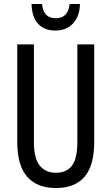

<svg xmlns="http://www.w3.org/2000/svg" viewBox="-20 -938 562 968"><path d="M455 -224Q455 -103 406 -46.5Q357 10 262 10Q167 10 117 -47Q67 -104 67 -223V-714H151V-222Q151 -140 180 -103.5Q209 -67 262 -67Q316 -67 343 -103Q370 -139 370 -223V-714H455ZM383 -918Q382 -856 348.5 -820Q315 -784 259 -784Q204 -784 172.5 -817.5Q141 -851 139 -918H192Q198 -846 261 -846Q324 -846 331 -918Z"/></svg>

Font: Noto Sans Malayalam ExtraCondensed
Style: Regular
Weight: 400
Width: 2
Designer: Jelle Bosma - Monotype Design Team
Foundry: Monotype Imaging Inc.
Version: Version 2.104; ttfautohint (v1.8.4.7-5d5b)